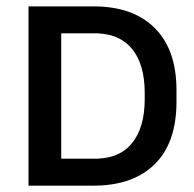

<svg xmlns="http://www.w3.org/2000/svg" viewBox="-20 -585 611 605"><path d="M269 -564.9Q396.5 -566.4 466.3 -498Q536.1 -429.7 536.1 -300.8V-264.2Q536.1 -133.8 466.1 -66.2Q396 1.5 269 0H172.9H121.1H69.8V-564.9H121.1H172.9ZM436 -272.9V-292Q436 -385.3 393.3 -434.1Q350.6 -482.9 269 -480H172.9V-85H269Q352.1 -82 394 -131.6Q436 -181.2 436 -272.9Z"/></svg>

Font: Neutral Grotesk
Style: Regular
Weight: 400
Designer: Nawras Khrais
Foundry: Nawras Khrais
Version: Version 1.000;PS 001.000;hotconv 1.0.88;makeotf.lib2.5.64775